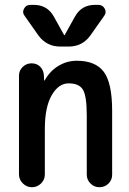

<svg xmlns="http://www.w3.org/2000/svg" viewBox="-20 -785 540 805"><path d="M377.9 -764.6H392.6Q410.2 -764.6 418.9 -749Q427.7 -733.4 417 -718.8L358.4 -635.7Q325.2 -589.8 267.6 -589.8H232.4Q175.8 -589.8 141.6 -635.7L83 -718.8Q72.3 -732.4 80.6 -748.5Q88.9 -764.6 107.4 -764.6H122.1Q178.7 -764.6 206.1 -714.8L249 -637.7H250H251L293.9 -714.8Q321.3 -764.6 377.9 -764.6ZM59.6 -53.7V-467.8Q59.6 -489.3 75.2 -504.4Q90.8 -519.5 112.3 -519.5Q134.8 -519.5 148.9 -504.9Q163.1 -490.2 164.1 -467.8L165 -448.2Q165 -447.3 166 -447.3Q168 -447.3 168 -449.2Q189.5 -487.3 225.1 -508.8Q260.7 -530.3 301.8 -530.3Q380.9 -530.3 415.5 -483.4Q450.2 -436.5 450.2 -320.3V-52.7Q450.2 -30.3 434.6 -15.1Q418.9 0 397 0Q375 0 359.4 -15.6Q343.8 -31.2 343.8 -52.7V-300.8Q343.8 -382.8 327.6 -409.2Q311.5 -435.5 267.6 -435.5Q225.6 -435.5 196.8 -385.7Q168 -335.9 168 -244.1V-53.7Q168 -31.2 151.9 -15.6Q135.7 0 113.8 0Q91.8 0 75.7 -16.1Q59.6 -32.2 59.6 -53.7Z"/></svg>

Font: Rounded Mgen+ 1m medium
Style: Regular
Weight: 500
Designer: [Source Han Sans]
Ryoko NISHIZUKA  (kana & ideographs); Paul D. Hunt (Latin, Greek & Cyrillic); Wenlong ZHANG  (bopomofo
Version: Version 1.059.20150602